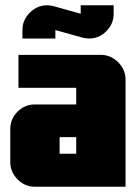

<svg xmlns="http://www.w3.org/2000/svg" viewBox="-20 -708 527 728"><path d="M411 -688V-656Q411 -618 383.5 -590Q356 -562 318 -562Q308 -562 294 -565L190 -594V-562H65V-594Q65 -632 93 -660Q121 -688 159 -688Q168 -688 182 -685L286 -656V-688ZM269 -125V-188H206V-125ZM456 0H112Q74 0 46.5 -28Q19 -56 19 -94V-219Q19 -257 46.5 -284.5Q74 -312 112 -312H269V-375H50V-500H362Q400 -500 428 -472Q456 -444 456 -406Z"/></svg>

Font: CostaRica
Style: Normal
Weight: 900
Version: Version 1.3